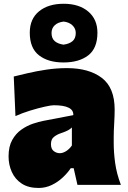

<svg xmlns="http://www.w3.org/2000/svg" viewBox="-20 -958 661 995"><path d="M180.2 16.1Q127 16.1 92.5 -6.6Q58.1 -29.3 41.3 -66.7Q24.4 -104 24.4 -147.5Q24.4 -198.7 43.2 -232.4Q62 -266.1 90.6 -286.1Q119.1 -306.2 149.9 -316.7Q180.7 -327.1 204.1 -331.5L359.9 -361.3Q362.8 -412.6 258.3 -412.6Q245.1 -412.6 211.2 -405Q177.2 -397.5 136 -384.8Q94.7 -372.1 60.1 -356.4L51.3 -561.5Q81.1 -568.8 125 -579.1Q168.9 -589.4 221.2 -597.2Q273.4 -605 327.1 -605Q440.9 -605 507.6 -554.4Q574.2 -503.9 574.2 -390.1Q574.2 -360.4 571.8 -318.8Q569.3 -277.3 569.3 -248V-216.3Q569.3 -168 576.7 -113.8Q584 -59.6 606.4 0H381.3L361.8 -86.4H346.7Q330.1 -61.5 304.7 -37.8Q279.3 -14.2 247.6 1Q215.8 16.1 180.2 16.1ZM290 -164.1Q305.7 -164.1 323 -175Q340.3 -186 352.5 -204.1V-297.4Q344.7 -289.6 333 -283Q321.3 -276.4 293.9 -267.1Q275.9 -261.2 260 -249Q244.1 -236.8 244.1 -210.9Q244.1 -186 258.5 -175Q272.9 -164.1 290 -164.1ZM309.1 -634.3Q229.5 -634.3 181.9 -671.4Q134.3 -708.5 134.3 -788.6Q134.3 -859.9 182.1 -899.2Q230 -938.5 310.1 -938.5Q389.6 -938.5 437.3 -898.2Q484.9 -857.9 484.9 -788.6Q484.9 -707.5 437 -670.9Q389.2 -634.3 309.1 -634.3ZM309.1 -726.6Q338.9 -730.5 355.7 -744.6Q372.6 -758.8 372.6 -787.1Q372.6 -810.1 355.7 -826.4Q338.9 -842.8 310.1 -846.2Q280.3 -842.8 263.7 -827.1Q247.1 -811.5 247.1 -787.1Q247.1 -758.8 263.9 -744.6Q280.8 -730.5 309.1 -726.6Z"/></svg>

Font: Pinar Black
Style: Regular
Weight: 900
Designer: Amin Abedi
Version: Version 3.000